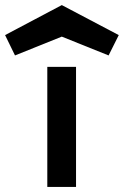

<svg xmlns="http://www.w3.org/2000/svg" viewBox="-106 -735 487 755"><path d="M80 0V-472H193V0ZM137 -715 361 -597 321 -517 137 -591 -47 -517 -86 -597Z"/></svg>

Font: Lil Grotesk Bold
Style: Regular
Weight: 700
Designer: Bastien Sozeau
Foundry: NBR — Bastien Sozeau
Version: Version 4.002; ttfautohint (v1.8.4.7-5d5b)